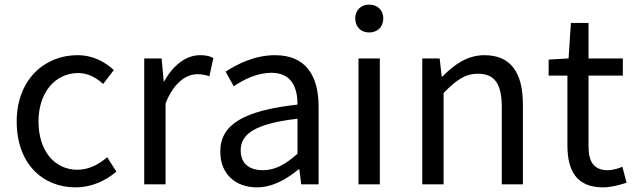

<svg xmlns="http://www.w3.org/2000/svg" viewBox="-20 -795 2736 828"><path d="M306 13C371 13 433 -13 482 -55L442 -117C408 -87 364 -63 314 -63C214 -63 146 -146 146 -271C146 -396 218 -480 317 -480C359 -480 394 -461 425 -433L471 -493C433 -527 384 -557 313 -557C173 -557 52 -452 52 -271C52 -91 162 13 306 13Z M602 0H694V-349C730 -441 785 -475 830 -475C853 -475 865 -472 883 -466L900 -545C883 -554 866 -557 842 -557C782 -557 726 -513 688 -444H686L677 -543H602Z M1088 13C1155 13 1216 -22 1268 -65H1271L1279 0H1354V-334C1354 -469 1299 -557 1166 -557C1078 -557 1002 -518 953 -486L988 -423C1031 -452 1088 -481 1151 -481C1240 -481 1263 -414 1263 -344C1032 -318 930 -259 930 -141C930 -43 997 13 1088 13ZM1114 -61C1060 -61 1018 -85 1018 -147C1018 -217 1080 -262 1263 -283V-132C1210 -85 1166 -61 1114 -61Z M1526 0H1618V-543H1526ZM1572 -655C1608 -655 1633 -679 1633 -716C1633 -751 1608 -775 1572 -775C1536 -775 1512 -751 1512 -716C1512 -679 1536 -655 1572 -655Z M1801 0H1893V-394C1947 -449 1985 -477 2041 -477C2113 -477 2144 -434 2144 -332V0H2235V-344C2235 -482 2183 -557 2069 -557C1995 -557 1938 -516 1887 -464H1885L1876 -543H1801Z M2581 13C2615 13 2651 3 2682 -7L2664 -76C2646 -68 2622 -61 2602 -61C2539 -61 2518 -99 2518 -165V-469H2666V-543H2518V-696H2442L2432 -543L2346 -538V-469H2427V-168C2427 -59 2466 13 2581 13Z"/></svg>

Font: Noto Sans HK
Style: Regular
Weight: 400
Designer: Ryoko NISHIZUKA 西塚涼子 (kana, bopomofo & ideographs); Paul D. Hunt (Latin, Greek & Cyrillic); Sandoll Communications 산돌커뮤니
Foundry: Adobe
Version: Version 2.004;hotconv 1.0.118;makeotfexe 2.5.65603